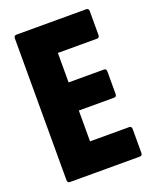

<svg xmlns="http://www.w3.org/2000/svg" viewBox="-126 -728 646 802"><g transform="rotate(-20 197.5 -327.5)"><path d="M45 0Q34 0 34 -13V-642Q34 -655 45 -655H356Q367 -655 367 -642V-537Q367 -524 356 -524H182V-393H339Q350 -393 350 -380V-281Q350 -268 339 -268H182V-131H356Q367 -131 367 -118V-13Q367 0 356 0Z"/></g></svg>

Font: Sofia Sans Extra Condensed Black
Style: Regular
Weight: 900
Designer: Botio Nikoltchev, Ani Petrova
Foundry: lettersoup
Version: Version 4.101